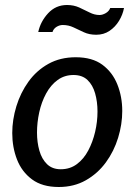

<svg xmlns="http://www.w3.org/2000/svg" viewBox="-20 -735 538 768"><path d="M215 13Q149 13 108 -17.5Q67 -48 48 -97Q29 -146 29 -203Q29 -256 45.5 -310Q62 -364 94 -408.5Q126 -453 173.5 -479.5Q221 -506 283 -506Q349 -506 389.5 -476Q430 -446 449.5 -397Q469 -348 469 -291Q469 -238 452.5 -184Q436 -130 403.5 -85.5Q371 -41 323.5 -14Q276 13 215 13ZM223 -58Q260 -58 287.5 -78.5Q315 -99 333 -133Q351 -167 360.5 -207.5Q370 -248 370 -289Q370 -328 360.5 -361.5Q351 -395 330 -415Q309 -435 274 -435Q238 -435 210.5 -415Q183 -395 164.5 -361Q146 -327 137 -286Q128 -245 128 -205Q128 -166 137.5 -132.5Q147 -99 168 -78.5Q189 -58 223 -58ZM476 -703Q471 -676 456 -651.5Q441 -627 418 -611.5Q395 -596 365 -596Q337 -596 315.5 -606Q294 -616 274 -625.5Q254 -635 231 -635Q218 -635 206 -627.5Q194 -620 190 -607H133Q142 -649 172.5 -682Q203 -715 248 -715Q275 -715 297 -705Q319 -695 338.5 -685Q358 -675 378 -675Q390 -675 403 -682.5Q416 -690 421 -703Z"/></svg>

Font: Rosario SemiBold
Style: Italic
Weight: 600
Italic angle: -8.05°
Designer: Hector Gatti
Foundry: Omnibus Type
Version: Version 1.101; ttfautohint (v1.8.1.43-b0c9)